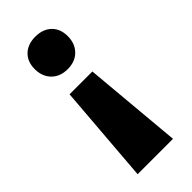

<svg xmlns="http://www.w3.org/2000/svg" viewBox="-217 -517 756 756"><g transform="rotate(-45 160.5 -139.0)"><path d="M219 -217 256 195H59L92 -217ZM157 -473Q199 -473 224 -449Q249 -425 249 -384Q249 -343 224 -317.5Q199 -292 157 -292Q115 -292 90 -317.5Q65 -343 65 -384Q65 -425 90 -449Q115 -473 157 -473Z"/></g></svg>

Font: Ysabeau Office Black
Style: Regular
Weight: 900
Designer: Christian Thalmann (Catharsis Fonts)
Version: Version 2.001;gftools[0.9.30]; featfreeze: tnum,lnum,ss02